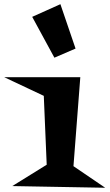

<svg xmlns="http://www.w3.org/2000/svg" viewBox="-50 -882 516 904"><path d="M445.3 2 7.8 -5.9 169.9 -106.4 156.2 -430.7 -30.3 -518.6H328.1L295.9 -99.6ZM305.7 -653.3 206.1 -610.4 101.6 -802.7 234.4 -862.3Z"/></svg>

Font: Fontdiner Swanky
Style: Regular
Weight: 400
Designer: Font Diner, Inc
Foundry: Font Diner, Inc
Version: Version 1.001